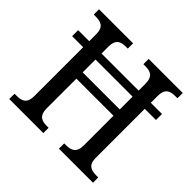

<svg xmlns="http://www.w3.org/2000/svg" viewBox="-173 -897 1080 1080"><g transform="rotate(45 367.0 -357.0)"><path d="M34 0H305V-42H292C251 -42 220 -52 220 -113V-348H515V-113C515 -52 483 -42 442 -42H429V0H700V-42H685C645 -42 612 -51 612 -109V-500H701V-548H612V-601C612 -663 644 -672 685 -672H700V-714H429V-672H442C483 -672 515 -663 515 -601V-548H220V-601C220 -663 251 -672 292 -672H305V-714H34V-672H48C89 -672 122 -663 122 -604V-548H34V-500H122V-113C122 -52 91 -42 50 -42H34ZM220 -398V-500H515V-398Z"/></g></svg>

Font: Noto Serif Sinhala SemiCondensed
Style: Regular
Weight: 400
Width: 4
Designer: Jelle Bosma - Monotype Design Team
Foundry: Monotype Imaging Inc.
Version: Version 2.007